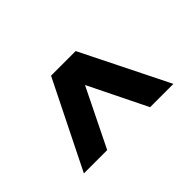

<svg xmlns="http://www.w3.org/2000/svg" viewBox="-64 -889 728 728"><g transform="rotate(-45 300.0 -525.0)"><path d="M60 -350 234 -700H366L540 -350H415L300 -584L185 -350Z"/></g></svg>

Font: Red Hat Mono VF Light
Style: Regular
Weight: 300
Monospace: yes
Designer: Pentagram, MCKL
Foundry: Pentagram, MCKL
Version: Version 1.023